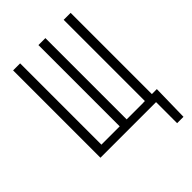

<svg xmlns="http://www.w3.org/2000/svg" viewBox="-252 -822 1105 1105"><g transform="rotate(-45 300.0 -270.0)"><path d="M124 -710.9V-49.3H272.9V-710.9H329.6V-49.3H464.8V-49.8H478.5V-710.9H535.2V-49.8H575.7L571.3 171.4H519.5V0H66.9V-710.9Z"/></g></svg>

Font: Roboto Mono Light
Style: Regular
Weight: 300
Designer: Google
Version: Version 2.000985; 2015; ttfautohint (v1.3)